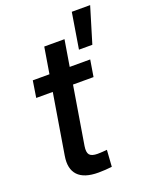

<svg xmlns="http://www.w3.org/2000/svg" viewBox="-146 -855 732 936"><g transform="rotate(-20 220.0 -387.5)"><path d="M350.1 -529.3 335.9 -442.9H38.6L52.2 -529.3ZM161.1 -665H266.1L179.7 -141.6Q174.8 -110.4 185.5 -97.4Q196.3 -84.5 227.1 -84.5Q237.3 -84.5 251.5 -85.4Q265.6 -86.4 275.9 -87.4L270 -1.5Q254.9 0.5 236.3 1.7Q217.8 2.9 199.7 2.9Q126 2.9 94 -31Q62 -64.9 72.8 -129.9ZM314.9 -592.8 345.2 -778.3H440.4L384.3 -592.8Z"/></g></svg>

Font: Inter 24pt Medium
Style: Italic
Weight: 500
Italic angle: -9.3988°
Designer: Rasmus Andersson
Foundry: rsms
Version: Version 4.001;git-66647c0bb